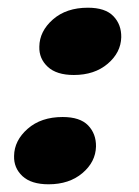

<svg xmlns="http://www.w3.org/2000/svg" viewBox="-20 -468 360 498"><path d="M106 10Q61 10 38.2 -11.2Q15.5 -32.5 16.5 -63.5Q17 -103.5 51.8 -134Q86.5 -164.5 142.5 -164.5Q187.5 -164.5 208.5 -142.8Q229.5 -121 229 -88Q228 -48 193.8 -19Q159.5 10 106 10ZM171.5 -273.5Q126.5 -273.5 103.8 -294.8Q81 -316 82 -347Q82.5 -387 117.2 -417.5Q152 -448 208 -448Q253 -448 274 -426.2Q295 -404.5 294.5 -371.5Q293.5 -331.5 259.2 -302.5Q225 -273.5 171.5 -273.5Z"/></svg>

Font: Fraunces 72pt SuperSoft
Style: Bold Italic
Weight: 700
Italic angle: -16°
Version: Version 1.000;[0bf87f6ff]